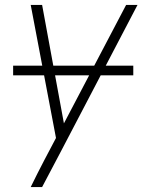

<svg xmlns="http://www.w3.org/2000/svg" viewBox="-20 -550 616 775"><path d="M104 205H150L227 59L535 -530H489L238 -52L150 -530H104L206 7L158 98Q144 125 130.5 151.5Q117 178 104 205ZM33 -246H518V-285H33Z"/></svg>

Font: Iosevka Sparkle XLtObl
Style: Regular
Weight: 200
Italic angle: -9°
Designer: Belleve Invis
Foundry: Belleve Invis
Version: Version 4.5.0; ttfautohint (v1.8.3)